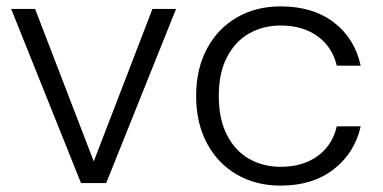

<svg xmlns="http://www.w3.org/2000/svg" viewBox="-20 -574 1200 602"><path d="M274 -68 458 -546H532L313 0H234L15 -546H90Z M595 -273Q595 -358 629 -421.5Q663 -485 723 -519.5Q783 -554 860 -554Q961 -554 1026.5 -504Q1092 -454 1111 -368H1036Q1022 -427 975.5 -460.5Q929 -494 860 -494Q805 -494 761 -469Q717 -444 691.5 -394.5Q666 -345 666 -273Q666 -201 691.5 -151Q717 -101 761 -76Q805 -51 860 -51Q929 -51 975.5 -84.5Q1022 -118 1036 -178H1111Q1092 -94 1026 -43Q960 8 860 8Q783 8 723 -26.5Q663 -61 629 -124.5Q595 -188 595 -273Z"/></svg>

Font: Fz Poppins Light
Style: Regular
Weight: 300
Designer: Ninad Kale (Devanagari), Jonny Pinhorn (Latin)
Foundry: Indian Type Foundry
Version: Vit hóa bi Vntype.Com & FontZin.Com